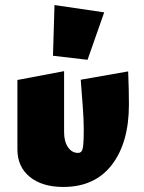

<svg xmlns="http://www.w3.org/2000/svg" viewBox="-20 -731 571 761"><path d="M49 -139V-414L234 -449V-208Q234 -170 249.5 -147.5Q265 -125 289 -125Q298 -125 303 -131Q308 -137 310 -156.5Q312 -176 312 -217Q312 -257 308 -309.5Q304 -362 303 -375L300 -415L488 -448Q491 -375 491 -317Q491 -166 423.5 -78Q356 10 231 10Q147 10 98 -30Q49 -70 49 -139ZM190 -510 196 -711 393 -682 327 -494Z"/></svg>

Font: Ysabeau Heavy
Style: Regular
Weight: 800
Designer: Christian Thalmann (Catharsis Fonts)
Version: Version 0.003